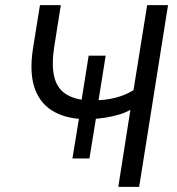

<svg xmlns="http://www.w3.org/2000/svg" viewBox="-20 -725 688 745"><path d="M439 0 486 -299Q467 -288 442 -280.5Q417 -273 389 -268.5Q361 -264 332 -263L354 -276L327 -110H261L288 -275L301 -263Q229 -266 180.5 -297Q132 -328 113 -387.5Q94 -447 108 -537L135 -705H216L190 -541Q180 -473 190 -429Q200 -385 232 -362.5Q264 -340 316 -336L295 -327L324 -509H390L361 -327L349 -336Q389 -336 427 -345.5Q465 -355 498 -375L551 -705H632L520 0Z"/></svg>

Font: Nunito Sans 10pt SemiCondensed
Style: Italic
Weight: 400
Width: 4
Italic angle: -9°
Designer: Vernon Adams
Foundry: Vernon Adams
Version: Version 3.101;gftools[0.9.27]